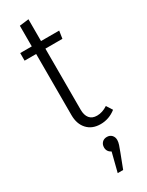

<svg xmlns="http://www.w3.org/2000/svg" viewBox="-241 -692 771 1007"><g transform="rotate(-30 144.0 -188.5)"><path d="M288 -22Q246 11 195 11Q144 11 114.5 -21Q85 -53 85 -107V-477H15V-523H85V-648L141 -655V-523H251L244 -477H141V-107Q141 -74 156 -55.5Q171 -37 201 -37Q233 -37 265 -58ZM228 126Q228 138 223 153.5Q218 169 209 192L176 278H143L172 164Q148 151 148 126Q148 108 159 96.5Q170 85 188 85Q206 85 217 96.5Q228 108 228 126Z"/></g></svg>

Font: Fira Sans Extra Condensed Light
Style: Regular
Weight: 300
Width: 1
Designer: Carrois Corporate & Edenspiekermann AG
Foundry: Carrois Corporate GbR & Edenspiekermann AG
Version: Version 4.203